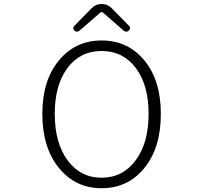

<svg xmlns="http://www.w3.org/2000/svg" viewBox="-20 -949 1040 981"><path d="M499 12.7Q365.2 12.7 280.8 -91.3Q196.3 -195.3 196.3 -367.2Q196.3 -538.1 280.8 -640.1Q365.2 -742.2 499 -742.2Q633.8 -742.2 717.8 -640.1Q801.8 -538.1 801.8 -367.2Q801.8 -194.3 717.8 -90.8Q633.8 12.7 499 12.7ZM499 -41Q607.4 -41 673.3 -129.9Q739.3 -218.8 739.3 -367.2Q739.3 -514.6 673.8 -601.6Q608.4 -688.5 499 -688.5Q389.6 -688.5 324.7 -601.6Q259.8 -514.6 259.8 -367.2Q259.8 -218.8 325.2 -129.9Q390.6 -41 499 -41ZM359.4 -793Q354.5 -797.9 354.5 -804.7Q354.5 -811.5 359.4 -816.4L448.2 -907.2Q469.7 -928.7 499.5 -928.7Q529.3 -928.7 550.8 -907.2L639.6 -816.4Q644.5 -811.5 644.5 -804.7Q644.5 -797.9 638.7 -793Q631.8 -787.1 625.5 -787.1Q619.1 -787.1 612.3 -792L503.9 -886.7Q502 -887.7 499.5 -887.7Q497.1 -887.7 495.1 -886.7L385.7 -792Q378.9 -787.1 372.6 -787.1Q366.2 -787.1 359.4 -793Z"/></svg>

Font: Gen Jyuu Gothic L Monospace Light
Style: Regular
Weight: 300
Designer: [Source Han Sans]
Ryoko NISHIZUKA  (kana & ideographs); Paul D. Hunt (Latin, Greek & Cyrillic); Wenlong ZHANG  (bopomofo
Version: Version 1.002.20150607